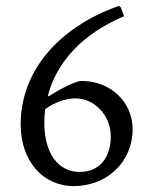

<svg xmlns="http://www.w3.org/2000/svg" viewBox="-20 -618 502 650"><path d="M256 -344C239 -344 196 -324 145 -292L142 -294C172 -410 262 -505 400 -563L389 -593L382 -598C174 -524 50 -374 50 -197C50 -74 124 12 230 12C343 12 429 -71 429 -180C429 -273 354 -344 256 -344ZM250 -36C176 -36 130 -100 130 -203C130 -218 131 -233 133 -248C161 -270 202 -285 234 -285C301 -285 355 -227 355 -156C355 -82 315 -36 250 -36Z"/></svg>

Font: Alegreya SC
Style: Regular
Weight: 400
Designer: Juan Pablo del Peral
Foundry: Huerta Tipografica
Version: Version 2.007;PS 002.007;hotconv 1.0.88;makeotf.lib2.5.64775